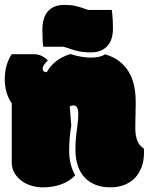

<svg xmlns="http://www.w3.org/2000/svg" viewBox="-26 -764 614 792"><path d="M349.6 -547.9Q315.4 -547.9 291.3 -554.2Q267.1 -560.5 257.8 -564.5Q235.8 -571.3 235.8 -571.3H152.3Q150.4 -585 149.7 -602.8Q148.9 -620.6 148.9 -642.6Q148.9 -665 154.1 -683.6Q159.2 -702.1 170.2 -715.6Q181.2 -729 198.2 -736.3Q215.3 -743.7 239.3 -743.7Q268.6 -743.7 283.4 -739.7Q298.3 -735.8 302.7 -734.9Q305.2 -733.9 307.1 -733.4Q309.1 -732.9 311 -732.4Q314.9 -731 323 -728Q331.1 -725.1 337.4 -723.1H435.1Q437.5 -706.1 438.7 -687Q439.9 -668 439.9 -646.5Q439.9 -624.5 434.6 -606.4Q429.2 -588.4 418 -575.4Q406.7 -562.5 389.6 -555.2Q372.6 -547.9 349.6 -547.9ZM284.2 -40.5Q236.3 8.8 149.9 8.8Q127.4 8.8 104.5 2.2Q81.5 -4.4 63.5 -17.6Q45.4 -30.8 33.9 -50Q22.5 -69.3 22.5 -94.7V-337.9Q-6.3 -378.4 -6.3 -438Q-6.3 -497.1 22.5 -540.5H112.3Q147 -540.5 171.4 -514.6Q149.9 -494.6 149.9 -481.4Q149.9 -466.3 167 -466.3Q196.8 -520.5 264.2 -541Q287.6 -533.7 309.1 -530Q330.6 -526.4 349.1 -526.4Q387.2 -526.4 407.7 -540Q442.4 -529.8 466.3 -511.2Q490.2 -492.7 505.1 -467.5Q520 -442.4 526.9 -411.6Q533.7 -380.9 533.7 -346.7V-322.8Q533.2 -317.9 533.2 -311Q533.2 -304.2 533.2 -294.9Q532.7 -285.6 532.5 -270Q532.2 -254.4 532.2 -232.4Q532.2 -206.1 540 -184.8Q547.9 -163.6 567.4 -151.4Q567.9 -149.9 567.9 -142.1V-133.3Q567.9 -101.6 558.3 -75.4Q548.8 -49.3 531 -30.5Q513.2 -11.7 487.3 -1.5Q461.4 8.8 429.2 8.8Q393.6 8.8 366.5 -2.4Q339.4 -13.7 321.3 -33.9Q303.2 -54.2 294.2 -82.8Q285.2 -111.3 285.2 -146Q285.2 -180.2 288.3 -206.3Q291.5 -232.4 293 -243.7Q293.5 -249.5 294.2 -254.4Q294.9 -259.3 295.4 -264.6Q295.9 -270 296.4 -277.1Q296.9 -284.2 296.9 -293.5Q296.9 -312.5 291.7 -320.8Q286.6 -329.1 277.8 -329.1Q268.6 -329.1 261.7 -325.2L268.1 -245.6Q259.3 -196.8 259.3 -141.1Q259.3 -85.9 284.2 -40.5Z"/></svg>

Font: Modak sl
Style: Regular
Weight: 400
Designer: Sarang Kulkarni, Maithili Shingre, Noopur Datye
Foundry: Ek Type
Version: Version 1.036;PS Version 1.000;hotconv 1.0.79;makeotf.lib2.5